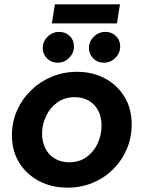

<svg xmlns="http://www.w3.org/2000/svg" viewBox="-20 -853 660 885"><path d="M291 12Q219 12 161 -18Q103 -48 69 -102.5Q35 -157 35 -230Q35 -292 59 -345Q83 -398 124.5 -438Q166 -478 220 -500Q274 -522 335 -522Q406 -522 463 -492Q520 -462 553.5 -407.5Q587 -353 587 -279Q587 -218 564 -165Q541 -112 500.5 -72Q460 -32 406.5 -10Q353 12 291 12ZM299 -105Q346 -105 379.5 -129.5Q413 -154 430.5 -192.5Q448 -231 448 -274Q448 -313 433 -342.5Q418 -372 390 -388.5Q362 -405 324 -405Q278 -405 244.5 -381Q211 -357 192.5 -318.5Q174 -280 174 -236Q174 -199 189 -169Q204 -139 232.5 -122Q261 -105 299 -105ZM458 -564Q429 -564 409.5 -584Q390 -604 390 -631Q390 -662 412.5 -684Q435 -706 466 -706Q495 -706 514.5 -687Q534 -668 534 -639Q534 -609 512 -586.5Q490 -564 458 -564ZM245 -564Q216 -564 196.5 -584Q177 -604 177 -631Q177 -662 199.5 -684Q222 -706 253 -706Q282 -706 301.5 -687Q321 -668 321 -639Q321 -609 299 -586.5Q277 -564 245 -564ZM219 -745 233 -833H533L519 -745Z"/></svg>

Font: MuseoModerno SemiBold
Style: Italic
Weight: 600
Italic angle: -9°
Designer: Pablo Cosgaya, Héctor Gatti, Marcela Romero, and the Authors of The MuseoModerno Project.
Foundry: Omnibus-Type Team
Version: Version 1.003